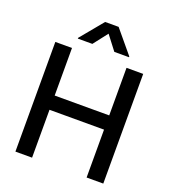

<svg xmlns="http://www.w3.org/2000/svg" viewBox="-162 -1043 1035 1163"><g transform="rotate(20 355.5 -462.0)"><path d="M72.3 -707H179.7V-400.4H531.2V-707H638.7V0H531.2V-308.6H179.7V0H72.3ZM358.4 -864.3 287.1 -772.5H193.4V-777.3L314.5 -923.8H401.4L523.4 -777.3V-772.5H428.7Z"/></g></svg>

Font: Pretendard JP Medium
Style: Regular
Weight: 500
Designer: Base glyphs from Inter by Rasmus Andersson; Hangeul glyphs from Noto Sans CJK(Source Han Sans) by Jang Soo-young and Kan
Foundry: Kil Hyung-jin
Version: Version 1.309